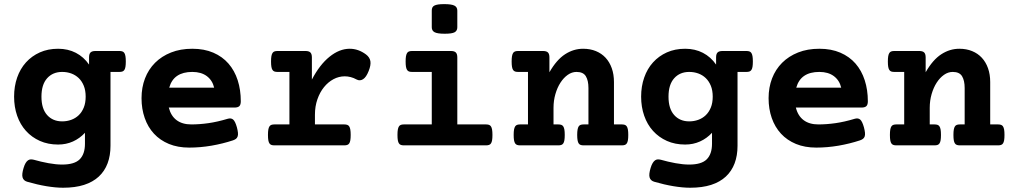

<svg xmlns="http://www.w3.org/2000/svg" viewBox="-20 -695 4837 918"><path d="M508.3 2Q508.3 48.8 494.4 85.9Q480.5 123 452.4 149.2Q424.3 175.3 381.8 189Q339.4 202.6 281.7 202.6Q246.1 202.6 202.1 195.3Q158.2 188 109.4 173.8Q92.3 168.5 87.9 153.3Q83.5 138.2 92.8 107.9Q97.2 93.3 102.5 84.5Q107.9 75.7 114 71.5Q120.1 67.4 127 67.1Q133.8 66.9 141.6 68.8Q175.8 78.6 211.7 85.2Q247.6 91.8 276.9 91.8Q335.9 91.8 361.1 66.7Q386.2 41.5 386.2 -7.8V-60.1Q361.3 -33.2 328.9 -18.6Q296.4 -3.9 257.8 -3.9Q209.5 -3.9 170.7 -21.2Q131.8 -38.6 104.2 -69.1Q76.7 -99.6 62 -141.6Q47.4 -183.6 47.4 -232.9Q47.4 -282.2 62 -324.2Q76.7 -366.2 104.2 -396.7Q131.8 -427.2 170.7 -444.6Q209.5 -461.9 257.8 -461.9Q305.2 -461.9 342.8 -442.4Q380.4 -422.9 405.8 -386.2V-420.4Q405.8 -437 412.8 -444.1Q419.9 -451.2 436.5 -451.2H550.8Q559.1 -451.2 564.9 -449.2Q570.8 -447.3 574.5 -441.7Q578.1 -436 579.8 -426.3Q581.5 -416.5 581.5 -400.9Q581.5 -385.3 579.8 -375.5Q578.1 -365.7 574.5 -360.4Q570.8 -355 564.9 -353Q559.1 -351.1 550.8 -351.1H508.3ZM389.6 -232.9Q389.6 -262.7 380.6 -284.9Q371.6 -307.1 356.2 -321.8Q340.8 -336.4 320.6 -343.8Q300.3 -351.1 277.3 -351.1Q232.4 -351.1 205.3 -320.8Q178.2 -290.5 178.2 -232.9Q178.2 -175.3 205.3 -145Q232.4 -114.7 277.3 -114.7Q300.3 -114.7 320.6 -122.1Q340.8 -129.4 356.2 -144Q371.6 -158.7 380.6 -180.9Q389.6 -203.1 389.6 -232.9Z M1068.4 -127Q1084 -131.8 1094.2 -123.8Q1104.5 -115.7 1112.8 -85.9Q1116.7 -70.8 1117.7 -60.3Q1118.7 -49.8 1116.2 -42.7Q1113.8 -35.6 1108.2 -31.2Q1102.5 -26.9 1093.8 -23.9Q1044.9 -7.8 991.2 1.5Q937.5 10.7 884.8 10.7Q830.1 10.7 787.6 -6.8Q745.1 -24.4 716.1 -55.9Q687 -87.4 671.9 -130.9Q656.7 -174.3 656.7 -225.6Q656.7 -276.9 673.3 -320.1Q689.9 -363.3 721.4 -394.8Q752.9 -426.3 797.9 -444.1Q842.8 -461.9 899.4 -461.9Q956.5 -461.9 1000 -443.1Q1043.5 -424.3 1072.5 -390.9Q1101.6 -357.4 1116.5 -311.3Q1131.3 -265.1 1131.3 -210.9Q1131.3 -194.3 1124.3 -187.5Q1117.2 -180.7 1100.6 -180.7H787.1Q796.9 -141.1 824.2 -120.6Q851.6 -100.1 894.5 -100.1Q934.1 -100.1 976.8 -106.2Q1019.5 -112.3 1068.4 -127ZM1003.9 -275.9Q995.6 -311 968.8 -331.1Q941.9 -351.1 899.4 -351.1Q855 -351.1 827.4 -332.5Q799.8 -314 789.1 -275.9Z M1363.8 -351.1H1306.6Q1298.3 -351.1 1292.5 -353Q1286.6 -355 1283 -360.4Q1279.3 -365.7 1277.6 -375.5Q1275.9 -385.3 1275.9 -400.9Q1275.9 -416.5 1277.6 -426.3Q1279.3 -436 1283 -441.7Q1286.6 -447.3 1292.5 -449.2Q1298.3 -451.2 1306.6 -451.2H1440.4Q1457 -451.2 1464.1 -444.1Q1471.2 -437 1471.2 -420.4V-314.5Q1508.3 -385.7 1555.7 -423.8Q1603 -461.9 1651.9 -461.9Q1693.4 -461.9 1730 -434.6Q1748 -420.9 1751 -402.1Q1753.9 -383.3 1742.7 -355.5Q1731 -325.7 1715.8 -316.2Q1700.7 -306.6 1685.1 -314.9Q1670.9 -322.8 1656.7 -326.4Q1642.6 -330.1 1628.4 -330.1Q1600.1 -330.1 1574.5 -316.4Q1548.8 -302.7 1529.1 -278.3Q1509.3 -253.9 1497.6 -220.2Q1485.8 -186.5 1485.8 -146.5V-100.1H1626Q1634.3 -100.1 1640.1 -98.1Q1646 -96.2 1649.7 -90.6Q1653.3 -85 1655 -75.2Q1656.7 -65.4 1656.7 -49.8Q1656.7 -34.2 1655 -24.4Q1653.3 -14.6 1649.7 -9.3Q1646 -3.9 1640.1 -2Q1634.3 0 1626 0H1292Q1283.7 0 1277.8 -2Q1272 -3.9 1268.3 -9.3Q1264.6 -14.6 1262.9 -24.4Q1261.2 -34.2 1261.2 -49.8Q1261.2 -65.4 1262.9 -75.2Q1264.6 -85 1268.3 -90.6Q1272 -96.2 1277.8 -98.1Q1283.7 -100.1 1292 -100.1H1363.8Z M2044.4 -351.1H1950.2Q1941.9 -351.1 1936 -353Q1930.2 -355 1926.5 -360.4Q1922.9 -365.7 1921.1 -375.5Q1919.4 -385.3 1919.4 -400.9Q1919.4 -416.5 1921.1 -426.3Q1922.9 -436 1926.5 -441.7Q1930.2 -447.3 1936 -449.2Q1941.9 -451.2 1950.2 -451.2H2135.7Q2152.3 -451.2 2159.4 -444.1Q2166.5 -437 2166.5 -420.4V-100.1H2303.7Q2312 -100.1 2317.9 -98.1Q2323.7 -96.2 2327.4 -90.6Q2331.1 -85 2332.8 -75.2Q2334.5 -65.4 2334.5 -49.8Q2334.5 -34.2 2332.8 -24.4Q2331.1 -14.6 2327.4 -9.3Q2323.7 -3.9 2317.9 -2Q2312 0 2303.7 0H1911.1Q1902.8 0 1897 -2Q1891.1 -3.9 1887.5 -9.3Q1883.8 -14.6 1882.1 -24.4Q1880.4 -34.2 1880.4 -49.8Q1880.4 -65.4 1882.1 -75.2Q1883.8 -85 1887.5 -90.6Q1891.1 -96.2 1897 -98.1Q1902.8 -100.1 1911.1 -100.1H2044.4ZM2166.5 -564.5Q2166.5 -547.9 2153.8 -540.8Q2141.1 -533.7 2106.4 -533.7Q2071.8 -533.7 2058.1 -540.8Q2044.4 -547.9 2044.4 -564.5V-644.5Q2044.4 -652.8 2047.1 -658.7Q2049.8 -664.6 2056.6 -668.2Q2063.5 -671.9 2075 -673.6Q2086.4 -675.3 2104 -675.3Q2138.7 -675.3 2152.6 -668.2Q2166.5 -661.1 2166.5 -644.5Z M2504.4 -351.1H2457Q2448.7 -351.1 2442.9 -353Q2437 -355 2433.3 -360.4Q2429.7 -365.7 2428 -375.5Q2426.3 -385.3 2426.3 -400.9Q2426.3 -416.5 2428 -426.3Q2429.7 -436 2433.3 -441.7Q2437 -447.3 2442.9 -449.2Q2448.7 -451.2 2457 -451.2H2576.2Q2592.8 -451.2 2599.9 -444.1Q2606.9 -437 2606.9 -420.4V-349.6Q2641.1 -409.2 2681.6 -435.5Q2722.2 -461.9 2768.1 -461.9Q2801.8 -461.9 2829.1 -450.7Q2856.4 -439.5 2875.5 -418.9Q2894.5 -398.4 2905 -368.9Q2915.5 -339.4 2915.5 -302.7V-100.1H2953.1Q2961.4 -100.1 2967.3 -98.1Q2973.1 -96.2 2976.8 -90.6Q2980.5 -85 2982.2 -75.2Q2983.9 -65.4 2983.9 -49.8Q2983.9 -34.2 2982.2 -24.4Q2980.5 -14.6 2976.8 -9.3Q2973.1 -3.9 2967.3 -2Q2961.4 0 2953.1 0H2770.5Q2762.2 0 2756.3 -2Q2750.5 -3.9 2746.8 -9.3Q2743.2 -14.6 2741.5 -24.4Q2739.7 -34.2 2739.7 -49.8Q2739.7 -65.4 2741.5 -75.2Q2743.2 -85 2746.8 -90.6Q2750.5 -96.2 2756.3 -98.1Q2762.2 -100.1 2770.5 -100.1H2793.5V-273.9Q2793.5 -310.1 2781 -330.6Q2768.6 -351.1 2736.3 -351.1Q2714.4 -351.1 2694.6 -337.2Q2674.8 -323.2 2659.7 -299.8Q2644.5 -276.4 2635.5 -245.1Q2626.5 -213.9 2626.5 -179.7V-100.1H2649.4Q2657.7 -100.1 2663.6 -98.1Q2669.4 -96.2 2673.1 -90.6Q2676.8 -85 2678.5 -75.2Q2680.2 -65.4 2680.2 -49.8Q2680.2 -34.2 2678.5 -24.4Q2676.8 -14.6 2673.1 -9.3Q2669.4 -3.9 2663.6 -2Q2657.7 0 2649.4 0H2466.8Q2458.5 0 2452.6 -2Q2446.8 -3.9 2443.1 -9.3Q2439.5 -14.6 2437.7 -24.4Q2436 -34.2 2436 -49.8Q2436 -65.4 2437.7 -75.2Q2439.5 -85 2443.1 -90.6Q2446.8 -96.2 2452.6 -98.1Q2458.5 -100.1 2466.8 -100.1H2504.4Z M3506.3 2Q3506.3 48.8 3492.4 85.9Q3478.5 123 3450.4 149.2Q3422.4 175.3 3379.9 189Q3337.4 202.6 3279.8 202.6Q3244.1 202.6 3200.2 195.3Q3156.2 188 3107.4 173.8Q3090.3 168.5 3085.9 153.3Q3081.5 138.2 3090.8 107.9Q3095.2 93.3 3100.6 84.5Q3106 75.7 3112.1 71.5Q3118.2 67.4 3125 67.1Q3131.8 66.9 3139.6 68.8Q3173.8 78.6 3209.7 85.2Q3245.6 91.8 3274.9 91.8Q3334 91.8 3359.1 66.7Q3384.3 41.5 3384.3 -7.8V-60.1Q3359.4 -33.2 3326.9 -18.6Q3294.4 -3.9 3255.9 -3.9Q3207.5 -3.9 3168.7 -21.2Q3129.9 -38.6 3102.3 -69.1Q3074.7 -99.6 3060.1 -141.6Q3045.4 -183.6 3045.4 -232.9Q3045.4 -282.2 3060.1 -324.2Q3074.7 -366.2 3102.3 -396.7Q3129.9 -427.2 3168.7 -444.6Q3207.5 -461.9 3255.9 -461.9Q3303.2 -461.9 3340.8 -442.4Q3378.4 -422.9 3403.8 -386.2V-420.4Q3403.8 -437 3410.9 -444.1Q3418 -451.2 3434.6 -451.2H3548.8Q3557.1 -451.2 3563 -449.2Q3568.8 -447.3 3572.5 -441.7Q3576.2 -436 3577.9 -426.3Q3579.6 -416.5 3579.6 -400.9Q3579.6 -385.3 3577.9 -375.5Q3576.2 -365.7 3572.5 -360.4Q3568.8 -355 3563 -353Q3557.1 -351.1 3548.8 -351.1H3506.3ZM3387.7 -232.9Q3387.7 -262.7 3378.7 -284.9Q3369.6 -307.1 3354.2 -321.8Q3338.9 -336.4 3318.6 -343.8Q3298.3 -351.1 3275.4 -351.1Q3230.5 -351.1 3203.4 -320.8Q3176.3 -290.5 3176.3 -232.9Q3176.3 -175.3 3203.4 -145Q3230.5 -114.7 3275.4 -114.7Q3298.3 -114.7 3318.6 -122.1Q3338.9 -129.4 3354.2 -144Q3369.6 -158.7 3378.7 -180.9Q3387.7 -203.1 3387.7 -232.9Z M4066.4 -127Q4082 -131.8 4092.3 -123.8Q4102.5 -115.7 4110.8 -85.9Q4114.7 -70.8 4115.7 -60.3Q4116.7 -49.8 4114.3 -42.7Q4111.8 -35.6 4106.2 -31.2Q4100.6 -26.9 4091.8 -23.9Q4043 -7.8 3989.3 1.5Q3935.5 10.7 3882.8 10.7Q3828.1 10.7 3785.6 -6.8Q3743.2 -24.4 3714.1 -55.9Q3685.1 -87.4 3669.9 -130.9Q3654.8 -174.3 3654.8 -225.6Q3654.8 -276.9 3671.4 -320.1Q3688 -363.3 3719.5 -394.8Q3751 -426.3 3795.9 -444.1Q3840.8 -461.9 3897.5 -461.9Q3954.6 -461.9 3998 -443.1Q4041.5 -424.3 4070.6 -390.9Q4099.6 -357.4 4114.5 -311.3Q4129.4 -265.1 4129.4 -210.9Q4129.4 -194.3 4122.3 -187.5Q4115.2 -180.7 4098.6 -180.7H3785.2Q3794.9 -141.1 3822.3 -120.6Q3849.6 -100.1 3892.6 -100.1Q3932.1 -100.1 3974.9 -106.2Q4017.6 -112.3 4066.4 -127ZM4002 -275.9Q3993.7 -311 3966.8 -331.1Q3939.9 -351.1 3897.5 -351.1Q3853 -351.1 3825.4 -332.5Q3797.9 -314 3787.1 -275.9Z M4303.2 -351.1H4255.9Q4247.6 -351.1 4241.7 -353Q4235.8 -355 4232.2 -360.4Q4228.5 -365.7 4226.8 -375.5Q4225.1 -385.3 4225.1 -400.9Q4225.1 -416.5 4226.8 -426.3Q4228.5 -436 4232.2 -441.7Q4235.8 -447.3 4241.7 -449.2Q4247.6 -451.2 4255.9 -451.2H4375Q4391.6 -451.2 4398.7 -444.1Q4405.8 -437 4405.8 -420.4V-349.6Q4439.9 -409.2 4480.5 -435.5Q4521 -461.9 4566.9 -461.9Q4600.6 -461.9 4627.9 -450.7Q4655.3 -439.5 4674.3 -418.9Q4693.4 -398.4 4703.9 -368.9Q4714.4 -339.4 4714.4 -302.7V-100.1H4752Q4760.3 -100.1 4766.1 -98.1Q4772 -96.2 4775.6 -90.6Q4779.3 -85 4781 -75.2Q4782.7 -65.4 4782.7 -49.8Q4782.7 -34.2 4781 -24.4Q4779.3 -14.6 4775.6 -9.3Q4772 -3.9 4766.1 -2Q4760.3 0 4752 0H4569.3Q4561 0 4555.2 -2Q4549.3 -3.9 4545.7 -9.3Q4542 -14.6 4540.3 -24.4Q4538.6 -34.2 4538.6 -49.8Q4538.6 -65.4 4540.3 -75.2Q4542 -85 4545.7 -90.6Q4549.3 -96.2 4555.2 -98.1Q4561 -100.1 4569.3 -100.1H4592.3V-273.9Q4592.3 -310.1 4579.8 -330.6Q4567.4 -351.1 4535.2 -351.1Q4513.2 -351.1 4493.4 -337.2Q4473.6 -323.2 4458.5 -299.8Q4443.4 -276.4 4434.3 -245.1Q4425.3 -213.9 4425.3 -179.7V-100.1H4448.2Q4456.5 -100.1 4462.4 -98.1Q4468.3 -96.2 4471.9 -90.6Q4475.6 -85 4477.3 -75.2Q4479 -65.4 4479 -49.8Q4479 -34.2 4477.3 -24.4Q4475.6 -14.6 4471.9 -9.3Q4468.3 -3.9 4462.4 -2Q4456.5 0 4448.2 0H4265.6Q4257.3 0 4251.5 -2Q4245.6 -3.9 4241.9 -9.3Q4238.3 -14.6 4236.6 -24.4Q4234.9 -34.2 4234.9 -49.8Q4234.9 -65.4 4236.6 -75.2Q4238.3 -85 4241.9 -90.6Q4245.6 -96.2 4251.5 -98.1Q4257.3 -100.1 4265.6 -100.1H4303.2Z"/></svg>

Font: Courier Prime
Style: Bold
Weight: 700
Monospace: yes
Designer: Alan Dague-Greene
Foundry: Quote-Unquote Apps
Version: Version 1.202